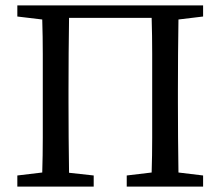

<svg xmlns="http://www.w3.org/2000/svg" viewBox="-20 -689 815 709"><path d="M44 0V-41L136 -52Q138 -115 138 -180Q138 -245 138 -310V-359Q138 -424 138 -488.5Q138 -553 136 -617L44 -628V-669H730V-628L639 -617Q638 -554 637.5 -489Q637 -424 637 -359V-310Q637 -246 637.5 -181.5Q638 -117 639 -52L730 -41V0H448V-41L540 -52Q542 -115 542 -180Q542 -245 542 -310V-359Q542 -425 542 -491Q542 -557 540 -623H235Q234 -559 233.5 -492.5Q233 -426 233 -359V-310Q233 -246 233.5 -181Q234 -116 235 -51L326 -41V0Z"/></svg>

Font: Source Serif Pro
Style: Regular
Weight: 400
Designer: Frank Grießhammer
Foundry: Adobe Systems Incorporated
Version: Version 3.001;hotconv 1.0.111;makeotfexe 2.5.65597